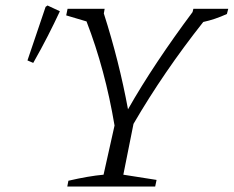

<svg xmlns="http://www.w3.org/2000/svg" viewBox="-20 -679 851 699"><path d="M225 0 229 -21Q302 -38 357 -43L397 -222Q363 -425 295 -601L221 -623L226 -647H361L358 -630Q414 -455 446 -281Q493 -364 553 -454Q613 -544 681 -635L684 -647H811L806 -628Q762 -608 720 -599Q576 -417 466 -228L429 -43L550 -24L545 0ZM101 -450 80 -459 146 -654 153 -659 198 -638Q178 -595 154 -548Q130 -501 101 -450Z"/></svg>

Font: Piazzolla SC Light
Style: Italic
Weight: 300
Italic angle: -11.3°
Designer: Juan Pablo del Peral
Foundry: Huerta Tipografica
Version: Version 1.330